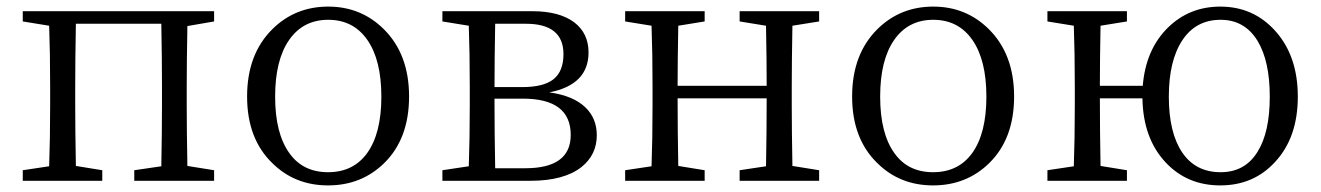

<svg xmlns="http://www.w3.org/2000/svg" viewBox="-20 -548 4005 582"><path d="M49 0V-32L129 -44Q132 -127 132 -228V-286Q132 -388 129 -470L49 -483V-514H629V-483L548 -469Q546 -359 546 -286V-228Q546 -155 548 -45L629 -32V0H387V-32L469 -44Q471 -156 471 -228V-286Q471 -366 469 -476H210Q208 -366 208 -286V-228Q208 -155 210 -45L290 -32V0Z M806 -53Q729 -127 729 -255.5Q729 -384 806 -460Q875 -528 975 -528Q1074 -528 1143 -460Q1220 -384 1220 -255.5Q1220 -127 1144 -53Q1075 14 974.5 14Q874 14 806 -53ZM857 -84Q898 -26 974.5 -26Q1051 -26 1093 -84Q1136 -144 1136 -255Q1136 -366 1093.5 -427Q1051 -488 975 -488Q899 -488 856.5 -427Q814 -366 814 -255Q814 -144 857 -84Z M1321 0V-32L1401 -44Q1404 -127 1404 -228V-286Q1404 -388 1401 -470L1321 -483V-514H1594Q1676 -514 1721 -480Q1764 -447 1764 -389Q1764 -291 1645 -268Q1718 -258 1755 -222Q1789 -189 1789 -138Q1789 -79 1743 -42Q1690 0 1588 0ZM1481 -38H1572Q1710 -38 1710 -139Q1710 -249 1565 -249H1479V-228Q1479 -150 1481 -38ZM1479 -284H1563Q1628 -284 1658 -308Q1688 -332 1688 -384Q1688 -476 1574 -476H1481Q1479 -370 1479 -284Z M1875 0V-32L1955 -44Q1958 -127 1958 -228V-286Q1958 -388 1955 -470L1875 -483V-514H2116V-483L2036 -470Q2034 -362 2034 -288H2304Q2304 -364 2302 -470L2222 -483V-514H2463V-483L2382 -470Q2380 -360 2380 -286V-228Q2380 -155 2382 -45L2463 -32V0H2222V-32L2302 -44Q2304 -154 2304 -250H2034Q2034 -153 2036 -45L2116 -32V0Z M2640 -53Q2563 -127 2563 -255.5Q2563 -384 2640 -460Q2709 -528 2809 -528Q2908 -528 2977 -460Q3054 -384 3054 -255.5Q3054 -127 2978 -53Q2909 14 2808.5 14Q2708 14 2640 -53ZM2691 -84Q2732 -26 2808.5 -26Q2885 -26 2927 -84Q2970 -144 2970 -255Q2970 -366 2927.5 -427Q2885 -488 2809 -488Q2733 -488 2690.5 -427Q2648 -366 2648 -255Q2648 -144 2691 -84Z M3679 14Q3579 14 3514 -55Q3445 -128 3443 -250H3314Q3314 -153 3316 -45L3396 -32V0H3155V-32L3235 -44Q3238 -127 3238 -228V-286Q3238 -388 3235 -470L3155 -483V-514H3396V-483L3316 -470Q3314 -362 3314 -288H3444Q3453 -398 3520 -464Q3585 -528 3679 -528Q3779 -528 3845 -455Q3914 -379 3914 -255Q3914 -131 3845 -57Q3780 14 3679 14ZM3680 -26Q3754 -26 3792 -88Q3829 -147 3829 -255Q3829 -363 3792 -424Q3753 -488 3680 -488Q3605 -488 3564 -426Q3523 -364 3523 -255Q3523 -146 3563.5 -86Q3604 -26 3680 -26Z"/></svg>

Font: Cactus Classical Serif
Style: Regular
Weight: 400
Designer: Henry Chan (via Glyphwiki)、田海東、宇文滿月
Foundry: Moonlit Owen
Version: Version 1.000